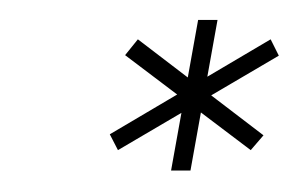

<svg xmlns="http://www.w3.org/2000/svg" viewBox="-20 -768 293 188"><path d="M95.5 -621 253 -713.5 245 -729.5 87.5 -636.5ZM225.5 -621 238 -635.5 115 -729.5 102.5 -714ZM147.5 -601H166.5L193 -748.5H174Z"/></svg>

Font: Anybody SemiCondensed ExtraLight
Style: Italic
Weight: 250
Width: 4
Italic angle: -10°
Version: Version 1.113;gftools[0.9.25]